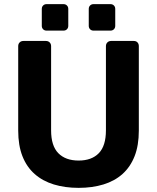

<svg xmlns="http://www.w3.org/2000/svg" viewBox="-20 -898 759 928"><path d="M432 -750Q422 -750 415.5 -756.5Q409 -763 409 -773V-855Q409 -865 415.5 -871.5Q422 -878 432 -878H514Q524 -878 530.5 -871.5Q537 -865 537 -855V-773Q537 -763 530.5 -756.5Q524 -750 514 -750ZM205 -750Q195 -750 188.5 -756.5Q182 -763 182 -773V-855Q182 -865 188.5 -871.5Q195 -878 205 -878H287Q297 -878 303.5 -871.5Q310 -865 310 -855V-773Q310 -763 303.5 -756.5Q297 -750 287 -750ZM360 10Q294 10 240 -6.5Q186 -23 147.5 -57Q109 -91 88.5 -143Q68 -195 68 -267V-675Q68 -686 75 -693Q82 -700 93 -700H202Q213 -700 220 -693Q227 -686 227 -675V-268Q227 -193 262 -157.5Q297 -122 360 -122Q423 -122 457.5 -157.5Q492 -193 492 -268V-675Q492 -686 499 -693Q506 -700 517 -700H627Q638 -700 644.5 -693Q651 -686 651 -675V-267Q651 -195 630.5 -143Q610 -91 572 -57Q534 -23 480 -6.5Q426 10 360 10Z"/></svg>

Font: Fz Rubik SemBd
Style: Regular
Weight: 600
Designer: Hubert and Fischer
Foundry: Hubert and Fischer
Version: Vit hóa bi FontZin.com